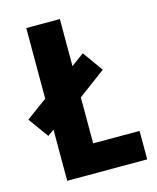

<svg xmlns="http://www.w3.org/2000/svg" viewBox="-124 -790 711 867"><g transform="rotate(-15 231.0 -357.0)"><path d="M82 0V-239L52 -218L-16 -312L82 -384V-714H239V-494L299 -538L367 -443L239 -348V-133H456V0Z"/></g></svg>

Font: Noto Sans Gujarati UI Condensed ExtraBold
Style: Regular
Weight: 800
Width: 3
Designer: Jelle Bosma - Monotype Design Team, Universal Thirst
Foundry: Monotype Imaging Inc.
Version: Version 2.106; ttfautohint (v1.8.4.7-5d5b)